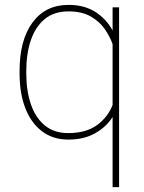

<svg xmlns="http://www.w3.org/2000/svg" viewBox="-20 -558 587 781"><path d="M59.6 -259.3V-269.5Q59.6 -394.5 112.1 -466.3Q164.6 -538.1 258.8 -538.1Q323.2 -538.1 367.9 -509.5Q412.6 -481 438 -434.1V-528.3H464.4V203.1H438V-82Q413.1 -42.5 367.7 -16.4Q322.3 9.8 257.8 9.8Q195.3 9.8 150.9 -23.9Q106.4 -57.6 83 -118.2Q59.6 -178.7 59.6 -259.3ZM86.9 -269.5V-259.3Q86.9 -189 105.5 -134.3Q124 -79.6 161.9 -48.1Q199.7 -16.6 257.3 -16.6Q330.1 -16.6 374.8 -49.3Q419.4 -82 438 -131.3V-378.4Q427.7 -408.2 406.7 -439Q385.7 -469.7 349.6 -490.7Q313.5 -511.7 258.3 -511.7Q200.2 -511.7 162.1 -480.5Q124 -449.2 105.5 -394.5Q86.9 -339.8 86.9 -269.5Z"/></svg>

Font: Vazirmatn UI FD Thin
Style: Regular
Weight: 100
Designer: Saber Rastikerdar
Foundry: Saber Rastikerdar
Version: Version 33.003